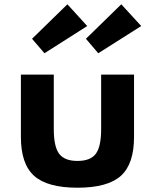

<svg xmlns="http://www.w3.org/2000/svg" viewBox="-20 -860 724 896"><path d="M341.5 16Q482 16 543.8 -39.2Q605.5 -94.5 605.5 -221V-512H452V-257Q452 -176 427.2 -142.5Q402.5 -109 341.5 -109Q281 -109 256 -142.5Q231 -176 231 -257V-512H77.5V-221Q77.5 -94.5 139.5 -39.2Q201.5 16 341.5 16ZM438.5 -611.5 639 -738.5 546 -840 381 -679ZM187.5 -611.5 387 -738.5 294.5 -840 129.5 -679Z"/></svg>

Font: Spartan
Style: Bold
Weight: 700
Designer: Matt Bailey, Mirko Velimirovic
Foundry: Matt Bailey
Version: Version 1.003; ttfautohint (v1.8.3)